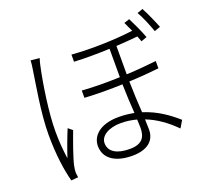

<svg xmlns="http://www.w3.org/2000/svg" viewBox="-140 -974 1281 1189"><g transform="rotate(-20 500.0 -379.5)"><path d="M210 -735 152 -741C151 -725 150 -706 146 -686C134 -600 99 -415 99 -271C99 -136 115 -29 135 44L181 40C180 32 178 19 177 9C177 -3 179 -20 182 -34C191 -80 229 -184 252 -245L224 -268C205 -223 176 -145 159 -93C150 -159 146 -211 146 -277C146 -396 173 -574 196 -682C199 -700 205 -720 210 -735ZM912 -803 875 -790C896 -754 921 -693 937 -648L976 -662C960 -703 931 -768 912 -803ZM647 -171 649 -118C649 -61 631 -15 542 -15C460 -15 407 -44 407 -102C407 -150 463 -185 544 -185C579 -185 613 -180 647 -171ZM813 -772 777 -760 806 -698C695 -684 542 -677 402 -688V-641C479 -637 560 -638 636 -641V-454C555 -451 469 -451 386 -457V-409C468 -404 554 -404 636 -407C637 -347 641 -274 645 -215C613 -221 580 -225 544 -225C413 -225 362 -160 362 -100C362 -14 436 30 544 30C638 30 695 -11 695 -88L693 -155C761 -129 824 -84 880 -27L908 -74C852 -124 781 -175 691 -203C687 -267 683 -342 682 -409C756 -412 824 -418 879 -424V-472C821 -466 754 -459 682 -456V-643C735 -646 783 -650 824 -654L838 -617L876 -631C861 -672 831 -737 813 -772Z"/></g></svg>

Font: Noto Sans HK Light
Style: Regular
Weight: 300
Designer: Ryoko NISHIZUKA 西塚涼子 (kana, bopomofo & ideographs); Paul D. Hunt (Latin, Greek & Cyrillic); Sandoll Communications 산돌커뮤니
Foundry: Adobe
Version: Version 2.004;hotconv 1.0.118;makeotfexe 2.5.65603